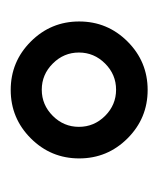

<svg xmlns="http://www.w3.org/2000/svg" viewBox="13 -789 305 371"><g transform="rotate(90 165.5 -603.5)"><path d="M153.8 -471.7Q99.1 -471.7 60.3 -510.5Q21.5 -549.3 21.5 -604Q21.5 -658.7 60.3 -697.5Q99.1 -736.3 153.8 -736.3Q208.5 -736.3 247.3 -697.5Q286.1 -658.7 286.1 -604Q286.1 -549.3 247.3 -510.5Q208.5 -471.7 153.8 -471.7ZM153.3 -531.7Q182.6 -531.7 203.9 -553Q225.1 -574.2 225.1 -603.5Q225.1 -632.8 203.9 -654.1Q182.6 -675.3 153.3 -675.3Q124 -675.3 102.8 -654.1Q81.5 -632.8 81.5 -603.5Q81.5 -574.2 102.8 -553Q124 -531.7 153.3 -531.7Z"/></g></svg>

Font: Bainsley
Style: Bold
Weight: 700
Designer: Paul James MIller
Foundry: High-Logic / Made with FontCreator
Version: Version 1.411;March 28, 2021;FontCreator 13.0.0.2683 64-bit